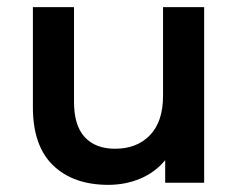

<svg xmlns="http://www.w3.org/2000/svg" viewBox="-20 -511 666 537"><path d="M551 -491V0H442V-63Q414 -29 372.5 -11.5Q331 6 283 6Q185 6 128.5 -48.5Q72 -103 72 -211V-491H187V-226Q187 -160 217 -127.5Q247 -95 302 -95Q363 -95 399.5 -133Q436 -171 436 -243V-491Z"/></svg>

Font: Montserrat Ace
Style: Bold
Weight: 600
Designer: Julieta Ulanovsky
Foundry: Julieta Ulanovsky
Version: Version 1